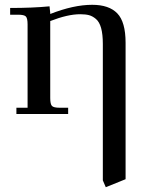

<svg xmlns="http://www.w3.org/2000/svg" viewBox="-20 -472 633 795"><path d="M22 -411.1V-439Q115.2 -439 185.1 -445.8L188 -418V-414.1Q284.7 -452.1 361.8 -452.1Q431.6 -452.1 465.8 -416.5Q500 -380.9 500 -294.9V270L418 303.2L405.8 274.9V-290Q405.8 -330.1 398.7 -355.7Q391.6 -381.3 377.4 -393.3Q363.3 -405.3 348.6 -409.2Q334 -413.1 312 -413.1Q260.7 -413.1 188 -384.8V-65.9Q188 -41 195.1 -33.4Q202.1 -25.9 227.1 -25.9H262.2V0H47.9V-25.9H94.2V-371.1Q94.2 -396 87.2 -403.6Q80.1 -411.1 55.2 -411.1Z"/></svg>

Font: Dihjauti S
Style: Bold
Weight: 700
Designer: T. Christopher White
Version: Version 3.0.0